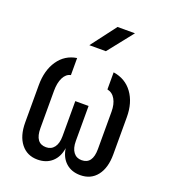

<svg xmlns="http://www.w3.org/2000/svg" viewBox="-143 -889 887 1004"><g transform="rotate(20 300.0 -387.5)"><path d="M181 10Q123 10 89 -33Q55 -76 55 -151V-358Q55 -441 92.5 -495.5Q130 -550 195 -560V-465Q169 -460 154.5 -431Q140 -402 140 -358V-150Q140 -66 201 -66Q230 -66 246.5 -88Q263 -110 263 -150V-345H337V-150Q337 -110 353.5 -88Q370 -66 399 -66Q460 -66 460 -150V-358Q460 -399 444.5 -426.5Q429 -454 400 -460V-555Q468 -545 506.5 -492Q545 -439 545 -358V-151Q545 -76 511.5 -33Q478 10 419 10Q370 10 338.5 -18.5Q307 -47 300 -97Q293 -47 261.5 -18.5Q230 10 181 10ZM232 -645 338 -785H435L324 -645Z"/></g></svg>

Font: JetBrainsMono NF
Style: Regular
Weight: 400
Designer: Philipp Nurullin, Konstantin Bulenkov
Foundry: JetBrains
Version: Version 2.251; ttfautohint (v1.8.3);Nerd Fonts 2.2.2